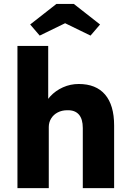

<svg xmlns="http://www.w3.org/2000/svg" viewBox="-20 -979 677 999"><path d="M70.8 -740H230.8V-423L203.8 -411Q213.8 -447.4 241.3 -477.3Q268.8 -507.2 307.5 -524.6Q346.2 -542 389.6 -542Q479.6 -542 526.7 -487Q573.8 -432 573.8 -326V0H410.8V-313Q410.8 -360 390.2 -383.3Q369.6 -406.6 329.8 -405.4Q302.2 -405.4 280.3 -394Q258.4 -382.6 246.1 -362.5Q233.8 -342.4 233.8 -318V0H152.8H70.8ZM137 -851.6 273.6 -958.6H364L500.6 -851.6L451 -793.8L304 -865.4H333.6L186.6 -793.8Z"/></svg>

Font: Easer Grotesk Variable
Style: Regular
Weight: 400
Designer: Boardeaser, Bonnie Shaver-Troup, Thomas Jockin
Foundry: Lexend
Version: Version 1.001;Glyphs 3.1.2 (3151)